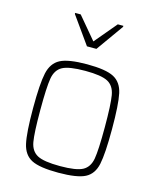

<svg xmlns="http://www.w3.org/2000/svg" viewBox="-112 -814 737 900"><g transform="rotate(15 256.5 -364.0)"><path d="M65 -254Q65 -373 76.5 -425Q88 -477 127 -497.5Q166 -518 257 -518Q348 -518 387 -497.5Q426 -477 437 -425.5Q448 -374 448 -254Q448 -135 437 -83.5Q426 -32 387 -12Q348 8 257 8Q166 8 127 -12Q88 -32 76.5 -83.5Q65 -135 65 -254ZM413 -254Q413 -365 405.5 -408.5Q398 -452 366.5 -469Q335 -486 257 -486Q178 -486 146.5 -469Q115 -452 107.5 -408.5Q100 -365 100 -254Q100 -143 107.5 -100.5Q115 -58 146.5 -41Q178 -24 257 -24Q336 -24 367 -41Q398 -58 405.5 -100.5Q413 -143 413 -254ZM234 -599 140 -731V-736H167L257 -629L347 -736H374V-731L280 -599Z"/></g></svg>

Font: Saira Semi Condensed Thin
Style: Regular
Weight: 100
Width: 4
Designer: Hector Gatti with collaboration of the Omnibus-Type team
Foundry: Omnibus-Type
Version: Version 1.001; ttfautohint (v1.8)